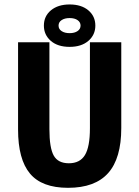

<svg xmlns="http://www.w3.org/2000/svg" viewBox="-20 -853 640 882"><path d="M292.5 9.8Q172.4 9.8 117.7 -55.7Q63 -121.1 63 -257.8V-658.7H207V-259.3Q207 -173.8 226.8 -138.4Q246.6 -103 296.4 -103Q347.2 -103 370.1 -140.6Q393.1 -178.2 393.1 -264.2V-658.7H537.1V-265.1Q537.1 -125.5 476.8 -57.9Q416.5 9.8 292.5 9.8ZM418 -735.4Q418 -692.9 386 -665.3Q354 -637.7 299.8 -637.7Q245.1 -637.7 213.4 -665.3Q181.6 -692.9 181.6 -735.4Q181.6 -778.8 214.1 -805.7Q246.6 -832.5 299.8 -832.5Q354 -832.5 386 -805.4Q418 -778.3 418 -735.4ZM350.1 -735.4Q350.1 -751 336.4 -760.5Q322.8 -770 299.8 -770Q277.3 -770 263.2 -760.7Q249 -751.5 249 -735.4Q249 -719.2 263.2 -710Q277.3 -700.7 299.8 -700.7Q322.3 -700.7 336.2 -710.2Q350.1 -719.7 350.1 -735.4Z"/></svg>

Font: Liberation Mono
Style: Bold
Weight: 700
Monospace: yes
Designer: Steve Matteson
Foundry: Ascender Corporation
Version: Version 2.1.5